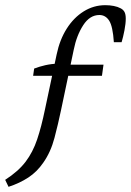

<svg xmlns="http://www.w3.org/2000/svg" viewBox="-76 -529 506 742"><path d="M-43 193 -56 166Q-5 133 23 96Q51 59 67.5 10Q84 -39 98 -107L143 -319Q155 -376 182 -418.5Q209 -461 247.5 -485Q286 -509 331 -509Q348 -509 363.5 -506Q379 -503 390 -497Q400 -492 405 -483Q410 -474 410 -457Q410 -438 405 -412Q400 -386 394 -366H364Q360 -427 346 -449Q332 -471 308 -471Q271 -471 245.5 -431.5Q220 -392 209 -337L160 -104Q149 -51 134.5 4Q120 59 91 100Q67 135 33.5 157Q0 179 -43 193ZM52 -236 56 -264Q77 -272 99 -277Q121 -282 153 -284L174 -279H324L318 -236Z"/></svg>

Font: Rasa Light
Style: Italic
Weight: 300
Italic angle: -7.10001°
Designer: Anna Giedrys (Yrsa+Rasa design), David Brezina (Yrsa art-direction, Rasa art-direction, design)
Foundry: Rosetta Type Foundry
Version: Version 2.004